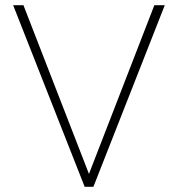

<svg xmlns="http://www.w3.org/2000/svg" viewBox="-20 -717 682 737"><path d="M305 0H338.5L612.5 -697H572.5L321.5 -49.5L70 -697H30.5Z"/></svg>

Font: HK Grotesk ExtraLight
Style: Regular
Weight: 200
Designer: Alfredo Marco Pradil
Foundry: Hanken Design Co.
Version: Version 3.001;FEAKit 1.0